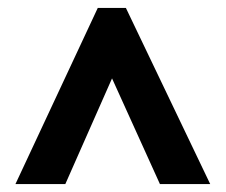

<svg xmlns="http://www.w3.org/2000/svg" viewBox="-20 -735 570 485"><path d="M19 -270H145L263 -537L384 -270H511L298 -715H227Z"/></svg>

Font: Noto Sans Mono Condensed ExtraBold
Style: Regular
Weight: 800
Width: 3
Designer: Monotype Design Team
Foundry: Monotype Imaging Inc.
Version: Version 2.014